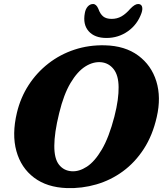

<svg xmlns="http://www.w3.org/2000/svg" viewBox="-20 -946 832 981"><path d="M516 -714.5Q619 -712 686.2 -662.2Q753.5 -612.5 778.8 -530.5Q804 -448.5 781 -348.5Q760 -255 715 -185.5Q670 -116 607.8 -70.5Q545.5 -25 472.2 -3.8Q399 17.5 321.5 15Q220 11.5 153.8 -38.5Q87.5 -88.5 63.8 -174Q40 -259.5 66.5 -370.5Q85 -447.5 126.2 -511.2Q167.5 -575 227.2 -621.5Q287 -668 360.2 -692.2Q433.5 -716.5 516 -714.5ZM346.5 -71Q384 -68.5 424 -94.5Q464 -120.5 500.5 -182.5Q537 -244.5 564.5 -350.5Q576.5 -397.5 581.5 -434.8Q586.5 -472 586 -501Q585.5 -561 560.8 -592.5Q536 -624 497.5 -628Q457 -632 416.2 -606.5Q375.5 -581 340.5 -522.2Q305.5 -463.5 282.5 -368.5Q269.5 -316 263.5 -274.5Q257.5 -233 257.5 -201.5Q257 -135.5 281.5 -104.5Q306 -73.5 346.5 -71ZM550.5 -849.5Q578 -849.5 600.5 -862.2Q623 -875 645.5 -901Q669 -925.5 685.5 -925.5Q701 -925.5 705.5 -912.8Q710 -900 703 -879.5Q682.5 -821 633.8 -786.5Q585 -752 524 -752Q463.5 -752 433 -786.5Q402.5 -821 413.5 -879.5Q417 -900 428.5 -912.8Q440 -925.5 455.5 -925.5Q472 -925.5 482.5 -901Q491.5 -875 507 -862.2Q522.5 -849.5 550.5 -849.5Z"/></svg>

Font: Fraunces 9pt S100
Style: Bold Italic
Weight: 700
Italic angle: -16°
Version: Version 1.000; ttfautohint (v1.8.3)